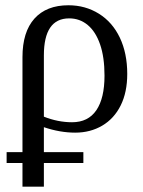

<svg xmlns="http://www.w3.org/2000/svg" viewBox="-20 -489 539 722"><path d="M145 124V212.9H64.5V124H4.9V83H64.5V-273.9Q64.5 -369.1 109.6 -419.2Q154.8 -469.2 237.3 -469.2Q300.8 -469.2 351.8 -437.5Q402.8 -405.8 430.7 -347.2Q458.5 -288.6 458.5 -210.9Q458.5 -142.1 433.8 -92.5Q409.2 -43 364.5 -16.6Q319.8 9.8 262.7 9.8Q205.6 9.8 145 -10.7V83H293.5V124ZM251 -29.3Q311.5 -29.3 342.3 -74.5Q373 -119.6 373 -204.6Q373 -273.9 356.4 -322Q339.8 -370.1 309.8 -395Q279.8 -419.9 240.2 -419.9Q145 -419.9 145 -280.8V-50.3Q197.8 -29.3 251 -29.3Z"/></svg>

Font: Tinos
Style: Regular
Weight: 400
Designer: Steve Matteson
Foundry: Monotype Imaging Inc.
Version: Version 1.23